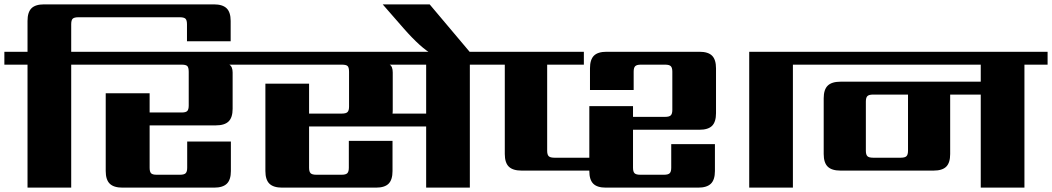

<svg xmlns="http://www.w3.org/2000/svg" viewBox="-40 -859 4816 879"><path d="M392 -622V-563H286V0H86V-563H-20V-622H86V-763Q86 -803 104 -821Q122 -839 162 -839H939Q979 -839 997.5 -821Q1016 -803 1016 -763V-670H816V-748Q816 -767 809 -773.5Q802 -780 783 -780H319Q300 -780 293 -773.5Q286 -767 286 -748V-622Z M1121 -622V-563H1010Q1025 -554 1025 -527V-361Q1025 -321 1006.5 -303Q988 -285 948 -285H645V-91Q645 -73 651.5 -66Q658 -59 677 -59H784Q803 -59 810 -66Q817 -73 817 -91V-211H1017V-76Q1017 -36 998.5 -18Q980 0 940 0H521Q481 0 462.5 -18Q444 -36 444 -76V-432H645V-344H792Q811 -344 817.5 -351Q824 -358 824 -376V-530Q824 -550 817.5 -556.5Q811 -563 792 -563H352V-622Z M1911 -339V-563H1744Q1758 -555 1758 -527V-356Q1758 -344 1757 -339ZM2217 -622V-563H2111V0H1911V-280H1375V-91Q1375 -73 1382 -66Q1389 -59 1408 -59H1524Q1543 -59 1550 -66Q1557 -73 1557 -91V-214H1757V-76Q1757 -36 1739 -18Q1721 0 1681 0H1252Q1212 0 1193.5 -18Q1175 -36 1175 -76V-476H1375V-339H1525Q1544 -339 1551 -346Q1558 -353 1558 -371V-530Q1558 -550 1551.5 -556.5Q1545 -563 1525 -563H1081V-622Z M2120 -610H1940Q1886 -640 1808 -729L1712 -839H1927Z M2498 -137H2704V-78H2348Q2308 -78 2289.5 -96Q2271 -114 2271 -154V-563H2177V-622H2633V-563H2465V-169Q2465 -151 2472 -144Q2479 -137 2498 -137Z M2737 -622H3162Q3202 -622 3220 -604Q3238 -586 3238 -546V-341Q3238 -301 3220 -283Q3202 -265 3162 -265H2858V-91Q2858 -73 2865 -66Q2872 -59 2891 -59H3000Q3019 -59 3026 -66Q3033 -73 3033 -91V-199H3233V-76Q3233 -36 3214.5 -18Q3196 0 3156 0H2734Q2694 0 2676 -18Q2658 -36 2658 -76V-373H2858V-324H3005Q3024 -324 3031 -331Q3038 -338 3038 -356V-531Q3038 -549 3031 -556Q3024 -563 3005 -563H2894Q2875 -563 2868 -556Q2861 -549 2861 -531V-447H2661V-546Q2661 -586 2679 -604Q2697 -622 2737 -622ZM3696 -622V-563H3590V0H3390V-622Z M4117 -169V-426H3957Q3938 -426 3931 -419Q3924 -412 3924 -394V-169Q3924 -151 3931 -144Q3938 -137 3957 -137H4084Q4103 -137 4110 -144Q4117 -151 4117 -169ZM4756 -622V-563H4650V0H4450V-426H4310V-154Q4310 -114 4292 -96Q4274 -78 4234 -78H3808Q3768 -78 3749.5 -96Q3731 -114 3731 -154V-409Q3731 -449 3749.5 -467Q3768 -485 3808 -485H4450V-563H3656V-622Z"/></svg>

Font: Sarpanch ExtraBold
Style: Regular
Weight: 800
Designer: Manushi Parikh (Devanagari and Latin), Jyotish Sonowal (Devanagari)
Foundry: Indian Type Foundry
Version: Version 2.004;PS 1.0;hotconv 1.0.78;makeotf.lib2.5.61930; tt